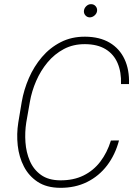

<svg xmlns="http://www.w3.org/2000/svg" viewBox="-20 -898 669 928"><path d="M516.1 -218.8 555.2 -219.2Q537.1 -150.4 497.8 -98.6Q458.5 -46.9 400.9 -18.3Q343.3 10.3 270.5 9.8Q205.1 9.3 162.1 -19Q119.1 -47.4 95.5 -93.3Q71.8 -139.2 65.7 -194.8Q59.6 -250.5 68.4 -305.7L85 -405.3Q95.2 -464.4 119.6 -520.5Q144 -576.7 182.6 -622.1Q221.2 -667.5 273.7 -694.3Q326.2 -721.2 391.6 -720.7Q461.9 -720.2 510 -691.7Q558.1 -663.1 582 -611.8Q606 -560.5 603.5 -491.7H564.9Q566.9 -549.8 548.3 -593Q529.8 -636.2 490.5 -660.2Q451.2 -684.1 391.6 -684.6Q334 -685.1 288.6 -660.9Q243.2 -636.7 209.7 -596.4Q176.3 -556.2 154.8 -506.6Q133.3 -457 124.5 -406.2L106.9 -305.7Q99.6 -259.3 103 -210.4Q106.4 -161.6 124.3 -120.1Q142.1 -78.6 178 -52.7Q213.9 -26.9 271 -26.4Q335 -25.9 383.3 -49.6Q431.6 -73.2 464.8 -116.7Q498 -160.2 516.1 -218.8ZM385.7 -846.2Q387.2 -858.9 397.2 -868.4Q407.2 -877.9 419.9 -877.9Q433.6 -877.9 442.1 -868.2Q450.7 -858.4 449.2 -845.2Q447.8 -833 437.5 -823.7Q427.2 -814.5 414.6 -814Q401.4 -814 392.8 -823.7Q384.3 -833.5 385.7 -846.2Z"/></svg>

Font: Roboto ExtraLight
Style: Italic
Weight: 250
Designer: Christian Robertson
Foundry: Google
Version: Version 3.009; 2024